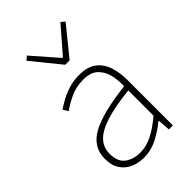

<svg xmlns="http://www.w3.org/2000/svg" viewBox="-240 -906 1016 1016"><g transform="rotate(-45 268.0 -397.5)"><path d="M218 13Q177 13 142.5 -2Q108 -17 87 -48.5Q66 -80 66 -130Q66 -218 149 -263.5Q232 -309 410 -329Q412 -372 402.5 -412.5Q393 -453 365 -480Q337 -507 282 -507Q226 -507 181 -485Q136 -463 110 -443L92 -472Q109 -484 137.5 -500Q166 -516 203.5 -528Q241 -540 284 -540Q346 -540 381.5 -512.5Q417 -485 431.5 -440Q446 -395 446 -341V0H416L411 -70H408Q368 -37 319.5 -12Q271 13 218 13ZM221 -20Q268 -20 313 -42.5Q358 -65 410 -109V-298Q296 -286 228.5 -263.5Q161 -241 132 -208.5Q103 -176 103 -131Q103 -70 138 -45Q173 -20 221 -20ZM270 -630 140 -790 161 -808 285 -666H289L412 -808L433 -790L303 -630Z"/></g></svg>

Font: Noto Sans TC
Style: Regular
Weight: 100
Designer: Ryoko NISHIZUKA 西塚涼子 (kana, bopomofo & ideographs); Paul D. Hunt (Latin, Greek & Cyrillic); Sandoll Communications 산돌커뮤니
Foundry: Adobe
Version: Version 2.004;hotconv 1.0.118;makeotfexe 2.5.65603